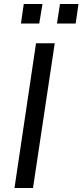

<svg xmlns="http://www.w3.org/2000/svg" viewBox="-20 -934 410 954"><path d="M52 0 159 -719H252L144 0ZM263 -817 278 -914H370L356 -817ZM84 -817 98 -914H191L175 -817Z"/></svg>

Font: Nunitoga
Style: Medium Italic
Weight: 500
Italic angle: -9°
Designer: Vernon Adams
Foundry: Vernon Adams
Version: Version 1.0